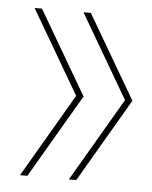

<svg xmlns="http://www.w3.org/2000/svg" viewBox="-44 -557 470 595"><g transform="rotate(5 191.5 -260.0)"><path d="M192 0 344 -260 192 -520H215L367 -260L215 0ZM192 -260 40 -520H63L215 -260L63 0H40Z"/></g></svg>

Font: Enso Thin
Style: Regular
Weight: 100
Designer: Coji Morishita
Foundry: UNDERFOREST DESIGN
Version: Version 1.000